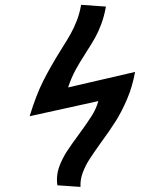

<svg xmlns="http://www.w3.org/2000/svg" viewBox="-20 -750 640 774"><path d="M209.5 -26Q209.5 -55.5 221.5 -85.2Q233.5 -115 250.5 -141Q267.5 -167 297 -207Q331.5 -254 349.8 -283Q368 -312 376.5 -342.5L99.5 -281.5Q125.5 -367 155.2 -425.5Q185 -484 226 -549.5Q250.5 -588 264.2 -612.5Q278 -637 289.5 -666.5Q301 -696 307 -730.5L407 -723.5Q400 -684 388 -652.2Q376 -620.5 362.8 -597Q349.5 -573.5 327 -538.5Q300.5 -497.5 284.2 -467.5Q268 -437.5 254.5 -397.5L524.5 -460Q514 -401.5 492.5 -351Q471 -300.5 446.8 -262Q422.5 -223.5 386.5 -174.5Q356 -132 339.8 -106.5Q323.5 -81 313.2 -53Q303 -25 304.5 3.5L211.5 -3Q209.5 -13 209.5 -26Z"/></svg>

Font: JuliaMono Medium
Style: Italic
Weight: 500
Italic angle: -9°
Monospace: yes
Designer: cormullion
Foundry: corm
Version: Version 0.054; ttfautohint (v1.8.4)